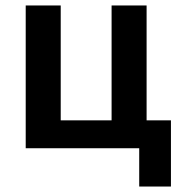

<svg xmlns="http://www.w3.org/2000/svg" viewBox="-20 -542 663 702"><path d="M489 0H74V-522H202V-102H388V-522H516V-102H605V140H489Z"/></svg>

Font: Plexus Sans SemiBold
Style: Regular
Weight: 600
Version: Version 2.001;PS 002.001;hotconv 1.0.70;makeotf.lib2.5.58329